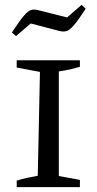

<svg xmlns="http://www.w3.org/2000/svg" viewBox="-20 -773 400 793"><path d="M49 0V-27Q71 -34 92.5 -38.5Q114 -43 136 -47L145 -476L49 -494V-524H310V-497Q293 -492 272 -487Q251 -482 223 -478V-46L310 -30V0ZM46 -624 29 -639Q62 -689 80 -709.5Q98 -730 110.5 -732.5Q123 -735 138 -731L257 -701L317 -753L334 -737Q303 -689 285 -668.5Q267 -648 254.5 -644.5Q242 -641 226 -645L107 -676Z"/></svg>

Font: Piazzolla SC
Style: Regular
Weight: 400
Designer: Juan Pablo del Peral
Foundry: Huerta Tipografica
Version: Version 1.330